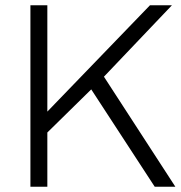

<svg xmlns="http://www.w3.org/2000/svg" viewBox="-20 -706 683 726"><path d="M95 0V-686H159V-284L547 -686H630L373 -416L643 0H565L325 -368L159 -205V0Z"/></svg>

Font: Archivo SemiBold ExtraLight
Style: Regular
Weight: 250
Version: Version 2.001